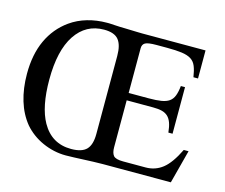

<svg xmlns="http://www.w3.org/2000/svg" viewBox="-96 -797 1090 932"><g transform="rotate(15 448.5 -331.0)"><path d="M832 0H489Q467 0 442.5 1Q418 2 393.5 3Q369 4 346 5Q323 6 305 6Q275 6 245.5 -0.5Q216 -7 188 -19.5Q160 -32 136.5 -49.5Q113 -67 95 -88Q58 -133 39.5 -194Q21 -255 21 -329Q21 -426 54 -497.5Q87 -569 150 -614Q188 -641 234.5 -654.5Q281 -668 333 -668Q339 -668 343 -668Q347 -668 353 -667.5Q359 -667 369.5 -666.5Q380 -666 398 -665Q405 -665 420.5 -664.5Q436 -664 453.5 -663.5Q471 -663 487 -662.5Q503 -662 511 -662H829V-521H806Q801 -554 792.5 -575Q784 -596 766.5 -607Q749 -618 720 -622Q691 -626 645 -626H592Q550 -626 536 -618Q522 -610 522 -591V-366H623Q661 -366 685.5 -370Q710 -374 725 -384.5Q740 -395 747.5 -414.5Q755 -434 758 -464H779V-230H758Q755 -260 748 -279Q741 -298 729 -309Q717 -320 699 -324.5Q681 -329 655 -329H522V-93Q522 -65 533 -51.5Q544 -38 582 -38H695Q743 -38 780 -67Q817 -96 852 -168H876ZM422 -525Q422 -580 401 -606Q380 -632 328 -632Q237 -632 185 -554Q133 -476 133 -329Q133 -193 175 -118Q224 -31 322 -31Q376 -31 399 -55Q422 -79 422 -133Z"/></g></svg>

Font: STIXGeneralUnicodeRegular
Style: Regular
Weight: 400
Designer: MicroPress Inc., with final additions and corrections provided by Coen Hoffman, Elsevier (retired)
Version: Version 1.1.0